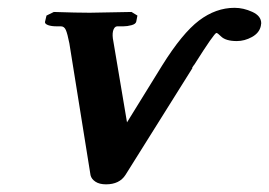

<svg xmlns="http://www.w3.org/2000/svg" viewBox="-20 -465 695 496"><path d="M398.9 -295.9Q450.7 -378.9 494.1 -411.9Q537.6 -444.8 585.9 -444.8Q608.9 -444.8 631.8 -434.3Q654.8 -423.8 654.8 -404.8Q654.8 -403.8 654.3 -401.6Q653.8 -399.4 653.8 -397.9Q649.9 -379.9 630.9 -369.4Q611.8 -358.9 591.8 -358.9Q563 -358.9 550.8 -371.1Q542 -379.9 539.1 -379.9Q533.7 -379.9 481.9 -297.9Q480.5 -296.4 479.5 -294.9Q478.5 -293.5 477.5 -291.7Q476.6 -290 476.1 -289.1H477.1L304.2 -13.2Q288.6 11.2 253.9 11.2Q236.8 11.2 226.6 4.4Q216.3 -2.4 213.9 -12.2L159.2 -353Q154.3 -377.9 150.1 -387.5Q146 -397 137.2 -397H126Q112.8 -397 104.2 -400.1Q95.7 -403.3 96.2 -408.2L100.1 -424.8L119.1 -434.1Q178.7 -432.1 211.9 -432.1L319.8 -434.1L335 -424.8L332 -409.2Q330.6 -402.8 319.6 -399.9Q308.6 -397 298.8 -397H282.2Q274.9 -396 272 -384.8Q269.5 -374 272.9 -357.9L308.1 -148.9Z"/></svg>

Font: Linux Libertine G
Style: Semibold Italic
Weight: 600
Italic angle: -11.5°
Designer: Philipp H. Poll
Foundry: Philipp H. Poll
Version: Version 5.1.1